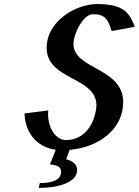

<svg xmlns="http://www.w3.org/2000/svg" viewBox="-20 -730 684 946"><path d="M176 172 171 196C264 196 360 170 360 108C360 79 337 62 306 55L323 8.4C470.8 -4.7 587 -95.8 587 -227C587 -397 342 -388 342 -513C342 -563 389 -660 438 -660C500 -660 513 -632 530 -577L644 -598C619 -662 596 -710 458 -710C356 -710 210 -628 210 -494C210 -334 455 -353 455 -211C455 -173 428 -40 304 -40C257 -40 217 -96 217 -167C217 -173 217 -179 218 -186L101 -171C102.8 -83.7 155.1 -5.5 254.8 8L226 80C264 83 281 94 281 115C281 138 269 172 176 172Z"/></svg>

Font: Pfennig
Style: BoldItalic
Weight: 700
Italic angle: -13°
Version: Version 20100423